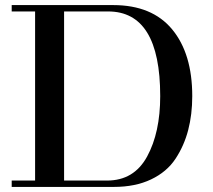

<svg xmlns="http://www.w3.org/2000/svg" viewBox="-20 -735 836 755"><path d="M232 -690V-25H401Q507 -25 558.5 -119.5Q610 -214 610 -357Q610 -690 405 -690ZM118 -25V-690H26V-715H425Q578 -715 657 -619.5Q736 -524 736 -357Q736 -285 720 -223.5Q704 -162 670 -110.5Q636 -59 574 -29.5Q512 0 428 0H26V-25Z"/></svg>

Font: Justus
Style: Oldstyle
Weight: 500
Version: Version 001.000